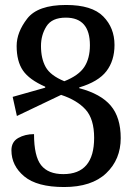

<svg xmlns="http://www.w3.org/2000/svg" viewBox="-20 -743 538 773"><path d="M299 -388V-391Q376 -414 408.5 -456.5Q441 -499 441 -562Q441 -631 395.5 -677Q350 -723 246 -723Q132 -723 89.5 -668Q47 -613 47 -558Q47 -496 72.5 -459Q98 -422 162 -394V-390L31 -353L48 -276L226 -361Q290 -340 324.5 -302Q359 -264 359 -188Q359 -42 235 -42Q174 -42 145.5 -78Q117 -114 117 -203Q81 -203 53.5 -187.5Q26 -172 26 -138Q26 -76 77.5 -33Q129 10 238 10Q349 10 407.5 -45.5Q466 -101 466 -187Q466 -270 426 -317.5Q386 -365 299 -388ZM145 -558Q145 -602 167 -637Q189 -672 245 -672Q342 -672 342 -561Q342 -508 319.5 -473.5Q297 -439 239 -416Q183 -439 164 -473Q145 -507 145 -558Z"/></svg>

Font: Noto Serif Armenian ExtraCondensed Semi
Style: Regular
Weight: 600
Width: 3
Designer: Monotype Design Team
Foundry: Monotype Imaging Inc.
Version: Version 1.901